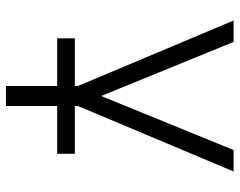

<svg xmlns="http://www.w3.org/2000/svg" viewBox="-98 -460 782 626"><g transform="rotate(90 293.0 -147.0)"><path d="M105 57.6V0H260.3V-10.3L46.9 -517.6H116.7L293 -85.9L469.2 -517.6H539.1L325.7 -10.3V0H481.4V57.6H325.7V224.6H260.3V57.6Z"/></g></svg>

Font: Cascadia Mono PL Light
Style: Regular
Weight: 300
Monospace: yes
Designer: Aaron Bell
Foundry: Saja Typeworks
Version: Version 2404.023; ttfautohint (v1.8.4)